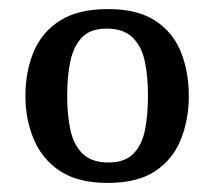

<svg xmlns="http://www.w3.org/2000/svg" viewBox="-20 -673 473 423"><path d="M217 -270Q152 -270 112.5 -296Q73 -322 54.5 -366Q36 -410 36 -461Q36 -515 54 -558.5Q72 -602 112 -627.5Q152 -653 218 -653Q283 -653 322 -627.5Q361 -602 378.5 -558.5Q396 -515 396 -461Q396 -410 378.5 -366Q361 -322 322 -296Q283 -270 217 -270ZM219 -315Q255 -315 274 -334.5Q293 -354 299.5 -387Q306 -420 306 -463Q306 -505 299 -538Q292 -571 272 -590.5Q252 -610 215 -610Q179 -610 160.5 -590.5Q142 -571 135 -538Q128 -505 128 -463Q128 -420 135 -387Q142 -354 162 -334.5Q182 -315 219 -315Z"/></svg>

Font: Manuale Medium
Style: Regular
Weight: 500
Designer: Eduardo Tunni / Pablo Cosgaya
Foundry: Eduardo Tunni / Pablo Cosgaya
Version: Version 1.002